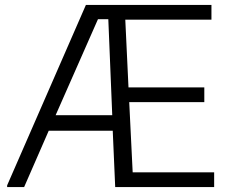

<svg xmlns="http://www.w3.org/2000/svg" viewBox="-20 -760 941 780"><path d="M9 -7 329 -740H839V-680H489L502 -405H810V-345H505L519 -60H850V0H448L438 -229H178L78 0H9ZM206 -292H436L420 -682H378Z"/></svg>

Font: Encode Sans Wide
Style: Light
Weight: 300
Designer: Pablo Impallari, Andres Torresi
Foundry: Pablo Impallari, Andres Torresi
Version: Version 1.000; ttfautohint (v1.00) -l 8 -r 50 -G 200 -x 14 -